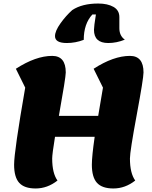

<svg xmlns="http://www.w3.org/2000/svg" viewBox="-20 -1043 864 1089"><path d="M359 -799Q292 -799 292 -838Q292 -867 323 -910.5Q354 -954 390 -986Q446 -1023 537 -1023Q590 -1023 623.5 -1004Q657 -985 657 -946V-883Q657 -840 688 -818Q641 -799 594 -799Q513 -799 513 -874Q513 -893 524 -961H504Q455 -908 455 -817Q408 -799 359 -799ZM182 26Q118 26 89 -6Q60 -38 60 -109Q60 -184 123 -546L70 -653Q183 -726 276 -726Q353 -726 353 -632Q353 -604 314 -386H537Q547 -449 564 -546L511 -653Q624 -726 717 -726Q794 -726 794 -632Q794 -599 755.5 -391.5Q717 -184 717 -144Q717 -61 747 -19Q690 26 623 26Q559 26 530 -6Q501 -38 501 -109Q501 -156 517 -267H292Q276 -169 276 -144Q276 -61 306 -19Q249 26 182 26Z"/></svg>

Font: Lemonada
Style: Bold
Weight: 700
Designer: Mohamed Gaber (Arabic), Eduardo Tunni (Latin)
Foundry: Kief Type Foundry
Version: Version 4.004